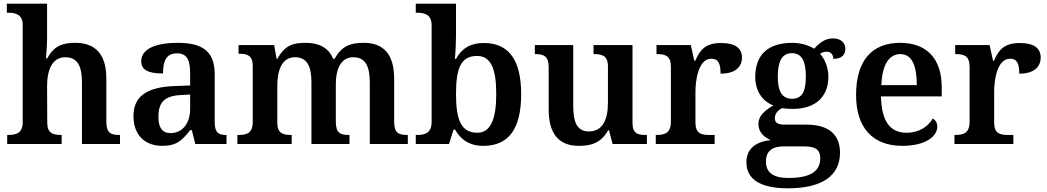

<svg xmlns="http://www.w3.org/2000/svg" viewBox="-20 -780 5672 1040"><path d="M19 0H314V-49H311C267 -49 236 -58 236 -115L235 -313C235 -400 262 -470 334 -470C400 -470 424 -421 424 -334V0H630V-49H627C582 -49 556 -58 556 -121V-354C556 -490 494 -548 387 -548C323 -548 273 -534 236 -464H229C229 -464 235 -530 235 -577V-760H17V-711H28C61 -711 103 -702 103 -647V-119C103 -58 68 -49 23 -49H19Z M859 10C937 10 967 -20 1010 -75H1019L1038 0H1207V-49H1204C1159 -49 1143 -65 1143 -121V-377C1143 -503 1076 -548 942 -548C834 -548 745 -520 745 -448C745 -400 785 -382 863 -382C863 -445 878 -491 938 -491C1002 -491 1010 -442 1010 -374V-317L928 -314C777 -309 703 -259 703 -152C703 -42 771 10 859 10ZM903 -59C859 -59 838 -89 838 -148C838 -222 868 -261 959 -265L1010 -268V-191C1010 -111 968 -59 903 -59Z M1266 0H1560V-49H1557C1513 -49 1482 -58 1482 -115V-313C1482 -396 1505 -470 1578 -470C1643 -470 1667 -421 1667 -334V0H1873V-49H1870C1825 -49 1799 -58 1799 -121V-325C1799 -403 1825 -470 1894 -470C1959 -470 1983 -421 1983 -334V0H2189V-49H2186C2141 -49 2115 -58 2115 -121V-354C2115 -490 2054 -548 1951 -548C1888 -548 1833 -537 1793 -462H1784C1760 -523 1705 -548 1635 -548C1572 -548 1523 -537 1483 -462H1478L1465 -536H1272V-489H1275C1319 -489 1349 -480 1349 -423V-119C1349 -58 1316 -49 1271 -49H1266Z M2598 10C2731 10 2803 -76 2803 -270C2803 -462 2731 -547 2601 -547C2524 -547 2479 -514 2450 -461H2444C2447 -488 2450 -553 2450 -585V-760H2232V-711H2238C2281 -711 2318 -701 2318 -643V-120C2318 -58 2280 -49 2240 -49H2232V0H2412L2437 -78H2445C2474 -26 2521 10 2598 10ZM2565 -61C2476 -61 2450 -135 2450 -270C2450 -410 2476 -477 2564 -477C2638 -477 2668 -409 2668 -271C2668 -135 2638 -61 2565 -61Z M3115 10C3179 10 3234 -3 3274 -74H3279L3298 0H3484V-49H3478C3437 -49 3406 -55 3406 -114V-536H3195V-487H3198C3239 -487 3273 -480 3273 -420V-223C3273 -129 3242 -68 3170 -68C3104 -68 3085 -121 3085 -208V-536H2877V-487H2879C2926 -487 2952 -475 2952 -417V-187C2952 -52 3010 10 3115 10Z M3532 0H3851V-49H3821C3779 -49 3747 -57 3747 -116V-284C3747 -340 3761 -462 3833 -462C3871 -462 3883 -436 3883 -381C3959 -381 3999 -414 3999 -469C3999 -519 3962 -547 3886 -547C3802 -547 3772 -511 3746 -451H3741L3722 -536H3536V-487H3539C3583 -487 3614 -478 3614 -419V-121C3614 -58 3580 -49 3535 -49H3532Z M4248 240C4440 240 4530 167 4530 47C4530 -46 4475 -105 4347 -105H4229C4193 -105 4177 -116 4177 -139C4177 -165 4195 -184 4216 -194C4229 -192 4257 -190 4273 -190C4406 -190 4467 -264 4467 -364C4467 -416 4447 -460 4422 -489C4431 -496 4445 -500 4458 -500C4480 -500 4494 -484 4494 -461C4543 -461 4559 -487 4559 -516C4559 -546 4537 -572 4492 -572C4450 -572 4420 -549 4390 -516C4364 -533 4320 -548 4273 -548C4135 -548 4071 -479 4071 -363C4071 -287 4110 -231 4169 -209C4119 -180 4088 -151 4088 -108C4088 -62 4122 -35 4155 -21C4075 -13 4023 25 4023 99C4023 190 4097 240 4248 240ZM4270 -245C4214 -245 4193 -289 4193 -364C4193 -442 4213 -492 4269 -492C4326 -492 4345 -444 4345 -365C4345 -288 4327 -245 4270 -245ZM4250 184C4165 184 4129 152 4129 95C4129 26 4179 13 4225 13H4335C4393 13 4423 28 4423 77C4423 144 4376 184 4250 184Z M4867 10C4996 10 5057 -43 5057 -94C5057 -115 5047 -130 5032 -138C5009 -96 4960 -61 4891 -61C4803 -61 4755 -120 4752 -258H5081V-308C5081 -466 4996 -548 4856 -548C4703 -548 4617 -452 4617 -265C4617 -91 4705 10 4867 10ZM4946 -319H4754C4758 -428 4795 -487 4857 -487C4921 -487 4946 -422 4946 -319Z M5150 0H5469V-49H5439C5397 -49 5365 -57 5365 -116V-284C5365 -340 5379 -462 5451 -462C5489 -462 5501 -436 5501 -381C5577 -381 5617 -414 5617 -469C5617 -519 5580 -547 5504 -547C5420 -547 5390 -511 5364 -451H5359L5340 -536H5154V-487H5157C5201 -487 5232 -478 5232 -419V-121C5232 -58 5198 -49 5153 -49H5150Z"/></svg>

Font: Noto Serif Oriya SemiBold
Style: Regular
Weight: 600
Designer: David Williams
Foundry: Google LLC, David Williams
Version: Version 1.051